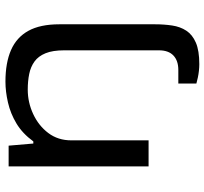

<svg xmlns="http://www.w3.org/2000/svg" viewBox="-44 -536 770 723"><g transform="rotate(-90 341.5 -174.0)"><path d="M462 191Q450 191 436.5 189.5Q423 188 411.5 185.5Q400 183 389 180V112H440Q475 112 494.5 93.5Q514 75 514 39V-318Q514 -361 503 -388Q492 -415 472 -429.5Q452 -444 425 -449.5Q398 -455 366 -455Q318 -455 274 -434.5Q230 -414 202.5 -377.5Q175 -341 175 -291V0H77V-527H155L163 -434H171Q201 -475 238.5 -497.5Q276 -520 317.5 -529.5Q359 -539 396 -539Q467 -539 515 -518Q563 -497 587.5 -452.5Q612 -408 612 -336V25Q612 58 607.5 88.5Q603 119 588 142Q573 165 543 178Q513 191 462 191Z"/></g></svg>

Font: Archivo Expanded
Style: Regular
Weight: 400
Width: 7
Designer: Hector Gatti
Foundry: Omnibus-Type
Version: Version 2.001